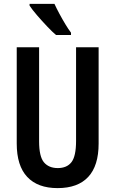

<svg xmlns="http://www.w3.org/2000/svg" viewBox="-20 -957 593 987"><path d="M487 -219Q487 -105 433.5 -47.5Q380 10 276 10Q174 10 120 -47.5Q66 -105 66 -219V-714H181V-231Q181 -152 206 -122.5Q231 -93 277 -93Q324 -93 347.5 -123.5Q371 -154 371 -232V-714H487ZM260 -937Q270 -915 285 -887Q300 -859 316 -832.5Q332 -806 345 -789V-777H268Q249 -793 222 -821.5Q195 -850 170 -879Q145 -908 132 -928V-937Z"/></svg>

Font: Noto Sans Gurmukhi ExtraCondensed SemiBold
Style: Regular
Weight: 600
Width: 2
Designer: Jelle Bosma - Monotype Design Team
Foundry: Monotype Imaging Inc.
Version: Version 2.004; ttfautohint (v1.8.4.7-5d5b)